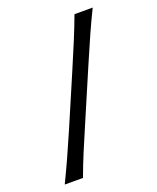

<svg xmlns="http://www.w3.org/2000/svg" viewBox="-140 -834 752 918"><g transform="rotate(-20 236.5 -375.0)"><path d="M28.8 0Q57.1 -58.6 82 -113.5Q106.9 -168.5 137.7 -239.7L249.5 -500.5Q281.2 -574.7 304.9 -631.8Q328.6 -689 351.1 -749.5H443.8Q414.1 -689 388.7 -631.8Q363.3 -574.7 330.6 -498.5L219.7 -239.7Q189 -168.5 166 -113.5Q143.1 -58.6 121.6 0Z"/></g></svg>

Font: Pinar DS3-Regular
Style: Regular
Weight: 400
Designer: Amin Abedi
Version: Version 2.000